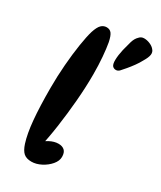

<svg xmlns="http://www.w3.org/2000/svg" viewBox="-210 -912 831 988"><g transform="rotate(30 206.0 -418.0)"><path d="M154 2Q124 2 107.5 -12.5Q91 -27 80 -61Q64 -111 57 -187.5Q50 -264 50 -376Q50 -445 55.5 -514Q61 -583 70 -640.5Q79 -698 89 -731Q100 -765 113.5 -778Q127 -791 145 -791Q164 -791 174.5 -777.5Q185 -764 192 -730Q198 -697 202 -649Q206 -601 206 -546Q206 -471 199 -388Q192 -305 180.5 -225Q169 -145 153 -78L128 -92Q150 -119 177.5 -133.5Q205 -148 230 -148Q253 -148 266 -136Q279 -124 279 -98Q279 -74 259.5 -51Q240 -28 211 -13Q182 2 154 2ZM274 -633Q266 -643 266.5 -669Q267 -695 275 -731Q282 -760 289.5 -785.5Q297 -811 312 -825Q323 -838 340.5 -838Q358 -838 375.5 -830.5Q393 -823 402 -812Q414 -800 412 -782.5Q410 -765 393 -737Q383 -718 368.5 -698Q354 -678 340 -661.5Q326 -645 316 -634Q307 -624 294.5 -624Q282 -624 274 -633Z"/></g></svg>

Font: DynaPuff Condensed
Style: Regular
Weight: 400
Width: 3
Designer: Toshi Omagari, Jennifer Daniel
Foundry: Google Fonts
Version: Version 2.000